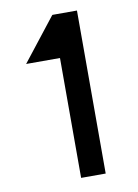

<svg xmlns="http://www.w3.org/2000/svg" viewBox="-77 -702 540 754"><g transform="rotate(-10 193.5 -325.0)"><path d="M50 -478H185V0H283V-650H185V-649H184Z"/></g></svg>

Font: Grotesk 02 Mince
Style: Bold
Weight: 400
Designer: Frank Adebiaye, contributions by Jérémy Landes, Ariel Martín Pérez
Foundry: Velvetyne Type Foundry
Version: Version 3.000;Glyphs 3.1.2 (3150)